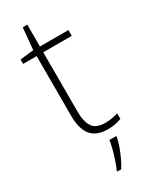

<svg xmlns="http://www.w3.org/2000/svg" viewBox="-225 -709 779 981"><g transform="rotate(-30 164.0 -219.0)"><path d="M223 -25Q247 -25 266 -28.5Q285 -32 301 -37V-4Q285 2 265 6Q245 10 220 10Q174 10 146 -7.5Q118 -25 104.5 -59Q91 -93 91 -143V-496H11V-522L91 -531L103 -659H130V-530H298V-496H130V-146Q130 -87 150.5 -56Q171 -25 223 -25ZM239 68Q234 92 224.5 118.5Q215 145 203 171Q191 197 176 221H153V214Q161 198 170.5 170Q180 142 188 112Q196 82 199 61H239Z"/></g></svg>

Font: Noto Sans Khmer ExtraLight
Style: Regular
Weight: 250
Version: Version 2.003